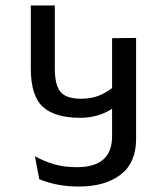

<svg xmlns="http://www.w3.org/2000/svg" viewBox="-20 -667 612 704"><path d="M479 -528V-157Q479 -70 422 -26.5Q365 17 269 17Q189 17 124 -10L108 -94Q143 -75 179 -64.5Q215 -54 262 -54Q391 -54 391 -167V-268Q339 -235 274 -235Q182 -235 137.5 -275Q93 -315 93 -416V-647H181V-416Q181 -355 202 -330Q223 -305 277 -305Q314 -305 340.5 -315.5Q367 -326 391 -344V-527Z"/></svg>

Font: Biryani
Style: Regular
Weight: 400
Designer: Dan Reynolds and Mathieu Reguer
Foundry: Dan Reynolds and Mathieu Reguer
Version: Version 1.004; ttfautohint (v1.1) -l 5 -r 5 -G 72 -x 0 -D la